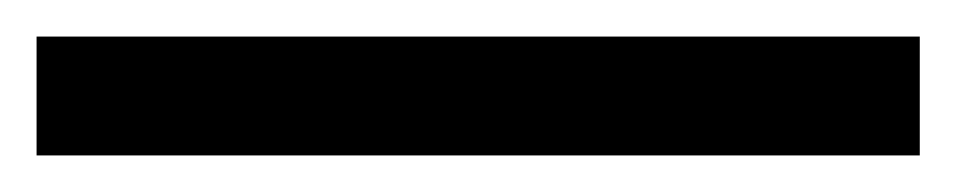

<svg xmlns="http://www.w3.org/2000/svg" viewBox="-23 -845 523 105"><path d="M480 -760H-3V-825H480Z"/></svg>

Font: Noto Sans Gujarati SemiCondensed
Style: Regular
Weight: 400
Width: 4
Designer: Jelle Bosma - Monotype Design Team, Universal Thirst
Foundry: Monotype Imaging Inc.
Version: Version 2.106; ttfautohint (v1.8.4.7-5d5b)